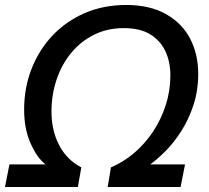

<svg xmlns="http://www.w3.org/2000/svg" viewBox="-24 -752 839 772"><path d="M14 -91H159Q125 -117 99 -175.5Q73 -234 73 -311Q73 -399 103 -475.5Q133 -552 187.5 -609.5Q242 -667 317 -699.5Q392 -732 484 -732Q577 -732 642 -696Q707 -660 740 -597.5Q773 -535 773 -455Q773 -388 754 -330Q735 -272 705 -225Q675 -178 641.5 -144.5Q608 -111 580 -91H720L702 0H409L422 -79Q472 -100 515.5 -137Q559 -174 591.5 -223Q624 -272 642.5 -329.5Q661 -387 661 -449Q661 -504 640.5 -547Q620 -590 579 -614.5Q538 -639 474 -639Q408 -639 354.5 -612.5Q301 -586 262.5 -539.5Q224 -493 203.5 -432Q183 -371 183 -303Q183 -227 214 -168Q245 -109 303 -79L289 0H-4Z"/></svg>

Font: Kufam Medium
Style: Italic
Weight: 500
Italic angle: -11°
Designer: Artur Schmal
Foundry: Original Type
Version: Version 1.301; ttfautohint (v1.8.3)